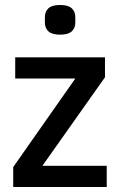

<svg xmlns="http://www.w3.org/2000/svg" viewBox="-20 -750 480 770"><path d="M33 0V-80L282 -435H41V-520H401V-440L150 -85H408V0ZM221 -611Q189 -611 174.5 -624Q160 -637 160 -660V-681Q160 -704 174.5 -717Q189 -730 221 -730Q253 -730 267.5 -717Q282 -704 282 -681V-660Q282 -637 267.5 -624Q253 -611 221 -611Z"/></svg>

Font: IBM Plex Sans Condensed Medium
Style: Regular
Weight: 500
Width: 3
Designer: Mike Abbink, Paul van der Laan, Pieter van Rosmalen
Foundry: Bold Monday
Version: Version 1.3